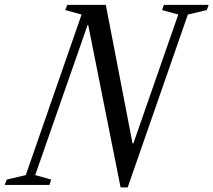

<svg xmlns="http://www.w3.org/2000/svg" viewBox="-75 -782 902 812"><path d="M435 10.5 298 -676.5H295.5L74 -41.5L141.5 -22.5L134 0H-55L-46.5 -22.5L34 -41.5L270 -720.5L201 -739.5L209.5 -761.5H372.5L485.5 -175.5H489L679 -720.5L610.5 -739.5L618 -761.5H807.5L799.5 -739.5L719.5 -720.5L465 10.5Z"/></svg>

Font: Libre Caslon Condensed
Style: Italic
Weight: 400
Italic angle: -22.583°
Designer: Pablo Impallari, Rodrigo Fuenzalida, Katja Schimmel, Ertekin Erdin
Foundry: Pablo Impallari, Rodrigo Fuenzalida
Version: Version 2.000;gftools[0.9.33]